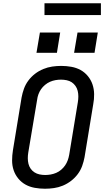

<svg xmlns="http://www.w3.org/2000/svg" viewBox="-20 -1146 640 1174"><path d="M255 8Q223 8 192.5 2.5Q162 -3 136.5 -17Q111 -31 92 -54Q73 -77 63.5 -105Q54 -133 54 -164.5Q54 -196 59 -227L112 -550Q117 -577 126.5 -603.5Q136 -630 153.5 -653.5Q171 -677 194.5 -695Q218 -713 245 -724Q272 -735 299.5 -739Q327 -743 354 -743Q386 -743 416.5 -737.5Q447 -732 472.5 -718Q498 -704 517 -681Q536 -658 545.5 -630Q555 -602 555.5 -570.5Q556 -539 550 -508L497 -185Q492 -158 482.5 -131.5Q473 -105 455.5 -81.5Q438 -58 414.5 -40Q391 -22 364.5 -11Q338 0 310 4Q282 8 255 8ZM256 -76Q273 -76 290 -79Q307 -82 323.5 -89Q340 -96 354 -108Q368 -120 378 -134.5Q388 -149 394 -165.5Q400 -182 403 -199L456 -521Q459 -539 459 -556.5Q459 -574 455 -590.5Q451 -607 441.5 -620.5Q432 -634 418.5 -643Q405 -652 387.5 -655.5Q370 -659 353 -659Q336 -659 319 -656Q302 -653 286 -646Q270 -639 255.5 -627Q241 -615 231 -600.5Q221 -586 215 -569.5Q209 -553 207 -536L153 -214Q150 -196 150 -178.5Q150 -161 154 -144.5Q158 -128 167.5 -114.5Q177 -101 191 -92Q205 -83 222 -79.5Q239 -76 256 -76ZM433 -823 454 -947H578L558 -823ZM203 -823 224 -947H348L328 -823ZM252 -1054V-1126H597V-1054Z"/></svg>

Font: Iosevka SS04 Md Ex Obl
Style: Regular
Weight: 500
Width: 7
Italic angle: -9°
Monospace: yes
Designer: Belleve Invis
Foundry: Belleve Invis
Version: Version 19.0.0; ttfautohint (v1.8.4)